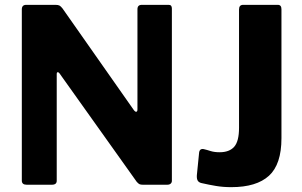

<svg xmlns="http://www.w3.org/2000/svg" viewBox="-20 -762 1247 792"><path d="M676 -742Q689 -742 689 -727V-16Q689 -9 684 -4.5Q679 0 670 0H569Q561 0 556 -2Q551 -4 544 -12L225 -460Q221 -465 217.5 -464Q214 -463 214 -458V-18Q215 0 194 0H90Q70 0 70 -17V-723Q70 -742 88 -742H209Q220 -742 225.5 -739Q231 -736 238 -727L532 -308Q538 -300 542.5 -301Q547 -302 547 -311V-724Q547 -742 565 -742ZM1141 -192Q1141 -84 1089.5 -37Q1038 10 934 10Q900 10 870.5 5Q841 0 815 -6Q802 -8 796.5 -15.5Q791 -23 792 -39L801 -129Q802 -150 820 -147Q833 -144 848.5 -139Q864 -134 886 -134Q926 -134 946 -156.5Q966 -179 966 -235V-723Q966 -742 983 -742H1126Q1141 -742 1141 -724V-192Z"/></svg>

Font: Libre Franklin Thin
Style: Bold
Weight: 700
Version: Version 3.000